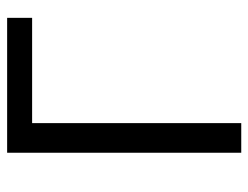

<svg xmlns="http://www.w3.org/2000/svg" viewBox="-99 -597 696 538"><g transform="rotate(-90 249.0 -328.0)"><path d="M90 0H173V-586H468V-656H90Z"/></g></svg>

Font: Giro Sans Regular
Style: Regular
Weight: 400
Designer: Paul D. Hunt
Foundry: Adobe Systems Incorporated
Version: Version 1.000;PS 1.0;hotconv 1.0.88;makeotf.lib2.5.647800